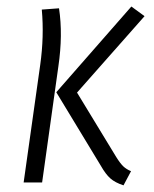

<svg xmlns="http://www.w3.org/2000/svg" viewBox="-20 -554 467 583"><path d="M355 8.8Q329.6 0.5 315.2 -12.2Q300.8 -24.9 286.1 -50.8L150.9 -273.9L378.9 -534.2L418.9 -504.9L213.9 -272.9L333 -77.1Q345.2 -57.6 354.5 -48.8Q363.8 -40 377.9 -34.2ZM51.8 0 102.1 -356.9Q114.3 -443.4 106.9 -524.9L159.2 -528.8Q171.4 -448.7 157.2 -352.1L107.9 0Z"/></svg>

Font: Fira Sans Compressed Light
Style: Italic
Weight: 300
Width: 3
Italic angle: -8°
Designer: Carrois Corporate & Edenspiekermann AG
Foundry: Carrois Corporate GbR & Edenspiekermann AG
Version: Version 4.203;PS 004.203;hotconv 1.0.88;makeotf.lib2.5.64775